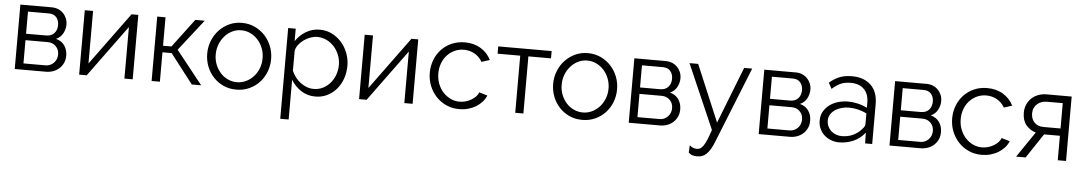

<svg xmlns="http://www.w3.org/2000/svg" viewBox="-38 -927 8733 1547"><g transform="rotate(5 4328.5 -154.0)"><path d="M333 -521Q360 -521 383.5 -511.5Q407 -502 424.5 -484.5Q442 -467 452 -443.5Q462 -420 462 -393Q462 -355 443 -320.5Q424 -286 388 -271Q434 -259 458 -224.5Q482 -190 482 -143Q482 -110 470 -84Q458 -58 437 -39Q416 -20 388.5 -10Q361 0 329 0H78V-521ZM306 -291Q348 -291 371.5 -316.5Q395 -342 395 -383Q395 -421 374 -445.5Q353 -470 313 -470H144V-291ZM322 -51Q362 -51 389 -79Q416 -107 416 -147Q416 -187 390 -213Q364 -239 324 -239H144V-51Z M666 -96 977 -521H1032V0H965V-417L660 0H599V-521H666Z M1493 -521H1569L1372 -269L1586 0H1510L1326 -238H1252V0H1185V-521H1252V-291H1320Z M1870 10Q1813 10 1766 -11.5Q1719 -33 1684.5 -70Q1650 -107 1631 -156Q1612 -205 1612 -259Q1612 -314 1631.5 -363Q1651 -412 1685.5 -449Q1720 -486 1767 -508Q1814 -530 1870 -530Q1926 -530 1973.5 -508Q2021 -486 2055.5 -449Q2090 -412 2109.5 -363Q2129 -314 2129 -259Q2129 -205 2110 -156Q2091 -107 2056.5 -70Q2022 -33 1974.5 -11.5Q1927 10 1870 10ZM1681 -258Q1681 -214 1696 -176.5Q1711 -139 1736.5 -110.5Q1762 -82 1796.5 -66Q1831 -50 1870 -50Q1909 -50 1943.5 -66.5Q1978 -83 2004 -111.5Q2030 -140 2045 -178Q2060 -216 2060 -260Q2060 -303 2045 -341.5Q2030 -380 2004 -408.5Q1978 -437 1943.5 -453.5Q1909 -470 1870 -470Q1831 -470 1797 -453.5Q1763 -437 1737 -408Q1711 -379 1696 -340.5Q1681 -302 1681 -258Z M2510 10Q2444 10 2393.5 -23.5Q2343 -57 2312 -108V213H2244V-521H2305V-420Q2337 -469 2388 -499.5Q2439 -530 2499 -530Q2553 -530 2598 -507.5Q2643 -485 2676 -447.5Q2709 -410 2727.5 -361Q2746 -312 2746 -260Q2746 -205 2729 -156Q2712 -107 2680.5 -70Q2649 -33 2605.5 -11.5Q2562 10 2510 10ZM2491 -50Q2533 -50 2567.5 -68Q2602 -86 2626.5 -115.5Q2651 -145 2664 -182.5Q2677 -220 2677 -260Q2677 -302 2662 -340Q2647 -378 2621 -407Q2595 -436 2559.5 -453Q2524 -470 2483 -470Q2457 -470 2428.5 -459.5Q2400 -449 2375.5 -431.5Q2351 -414 2333.5 -390.5Q2316 -367 2312 -341V-181Q2324 -153 2342.5 -129Q2361 -105 2384.5 -87.5Q2408 -70 2435 -60Q2462 -50 2491 -50Z M2930 -96 3241 -521H3296V0H3229V-417L2924 0H2863V-521H2930Z M3412 -262Q3412 -317 3431 -366Q3450 -415 3484.5 -451.5Q3519 -488 3567 -509Q3615 -530 3673 -530Q3747 -530 3802 -496.5Q3857 -463 3885 -406L3819 -385Q3797 -425 3757.5 -447.5Q3718 -470 3670 -470Q3630 -470 3595.5 -454Q3561 -438 3535.5 -410.5Q3510 -383 3495.5 -345Q3481 -307 3481 -262Q3481 -218 3496 -179Q3511 -140 3537 -111.5Q3563 -83 3597.5 -66.5Q3632 -50 3671 -50Q3696 -50 3720.5 -57Q3745 -64 3766 -76.5Q3787 -89 3802 -105Q3817 -121 3823 -139L3890 -119Q3879 -91 3858 -67.5Q3837 -44 3808.5 -26.5Q3780 -9 3745.5 0.5Q3711 10 3674 10Q3617 10 3569 -11.5Q3521 -33 3486 -70.5Q3451 -108 3431.5 -157Q3412 -206 3412 -262Z M4192 0H4126V-462H3943V-521H4375V-462H4192Z M4668 10Q4611 10 4564 -11.5Q4517 -33 4482.5 -70Q4448 -107 4429 -156Q4410 -205 4410 -259Q4410 -314 4429.5 -363Q4449 -412 4483.5 -449Q4518 -486 4565 -508Q4612 -530 4668 -530Q4724 -530 4771.5 -508Q4819 -486 4853.5 -449Q4888 -412 4907.5 -363Q4927 -314 4927 -259Q4927 -205 4908 -156Q4889 -107 4854.5 -70Q4820 -33 4772.5 -11.5Q4725 10 4668 10ZM4479 -258Q4479 -214 4494 -176.5Q4509 -139 4534.5 -110.5Q4560 -82 4594.5 -66Q4629 -50 4668 -50Q4707 -50 4741.5 -66.5Q4776 -83 4802 -111.5Q4828 -140 4843 -178Q4858 -216 4858 -260Q4858 -303 4843 -341.5Q4828 -380 4802 -408.5Q4776 -437 4741.5 -453.5Q4707 -470 4668 -470Q4629 -470 4595 -453.5Q4561 -437 4535 -408Q4509 -379 4494 -340.5Q4479 -302 4479 -258Z M5299 -521Q5326 -521 5349.5 -511.5Q5373 -502 5390.5 -484.5Q5408 -467 5418 -443.5Q5428 -420 5428 -393Q5428 -355 5409 -320.5Q5390 -286 5354 -271Q5400 -259 5424 -224.5Q5448 -190 5448 -143Q5448 -110 5436 -84Q5424 -58 5403 -39Q5382 -20 5354.5 -10Q5327 0 5295 0H5044V-521ZM5272 -291Q5314 -291 5337.5 -316.5Q5361 -342 5361 -383Q5361 -421 5340 -445.5Q5319 -470 5279 -470H5110V-291ZM5288 -51Q5328 -51 5355 -79Q5382 -107 5382 -147Q5382 -187 5356 -213Q5330 -239 5290 -239H5110V-51Z M5550 138Q5565 152 5580 157Q5595 162 5612 162Q5625 162 5637.5 154.5Q5650 147 5662.5 128.5Q5675 110 5688 79Q5701 48 5717 0L5490 -521H5560L5753 -63L5932 -521H5997L5754 86Q5739 125 5723.5 151Q5708 177 5691.5 193Q5675 209 5656.5 215.5Q5638 222 5616 222Q5571 222 5547 198Z M6350 -521Q6377 -521 6400.5 -511.5Q6424 -502 6441.5 -484.5Q6459 -467 6469 -443.5Q6479 -420 6479 -393Q6479 -355 6460 -320.5Q6441 -286 6405 -271Q6451 -259 6475 -224.5Q6499 -190 6499 -143Q6499 -110 6487 -84Q6475 -58 6454 -39Q6433 -20 6405.5 -10Q6378 0 6346 0H6095V-521ZM6323 -291Q6365 -291 6388.5 -316.5Q6412 -342 6412 -383Q6412 -421 6391 -445.5Q6370 -470 6330 -470H6161V-291ZM6339 -51Q6379 -51 6406 -79Q6433 -107 6433 -147Q6433 -187 6407 -213Q6381 -239 6341 -239H6161V-51Z M6746 10Q6711 10 6680 -2Q6649 -14 6625.5 -35Q6602 -56 6588.5 -86Q6575 -116 6575 -152Q6575 -195 6594.5 -227.5Q6614 -260 6644.5 -281.5Q6675 -303 6713.5 -313.5Q6752 -324 6791 -324Q6829 -324 6869.5 -314.5Q6910 -305 6945 -287V-329Q6945 -398 6906.5 -437Q6868 -476 6798 -476Q6752 -476 6718.5 -461.5Q6685 -447 6648 -414L6622 -462Q6666 -499 6707.5 -514.5Q6749 -530 6803 -530Q6901 -530 6957 -476Q7013 -422 7013 -323V0H6956L6954 -87Q6916 -38 6861 -14Q6806 10 6746 10ZM6762 -42Q6863 -42 6927 -118Q6935 -127 6940 -136Q6945 -145 6945 -157V-242Q6910 -259 6873.5 -267.5Q6837 -276 6800 -276Q6773 -276 6744.5 -268.5Q6716 -261 6693 -246.5Q6670 -232 6655 -209.5Q6640 -187 6640 -157Q6640 -132 6650 -110.5Q6660 -89 6676.5 -74Q6693 -59 6715.5 -50.5Q6738 -42 6762 -42Z M7408 -521Q7435 -521 7458.5 -511.5Q7482 -502 7499.5 -484.5Q7517 -467 7527 -443.5Q7537 -420 7537 -393Q7537 -355 7518 -320.5Q7499 -286 7463 -271Q7509 -259 7533 -224.5Q7557 -190 7557 -143Q7557 -110 7545 -84Q7533 -58 7512 -39Q7491 -20 7463.5 -10Q7436 0 7404 0H7153V-521ZM7381 -291Q7423 -291 7446.5 -316.5Q7470 -342 7470 -383Q7470 -421 7449 -445.5Q7428 -470 7388 -470H7219V-291ZM7397 -51Q7437 -51 7464 -79Q7491 -107 7491 -147Q7491 -187 7465 -213Q7439 -239 7399 -239H7219V-51Z M7637 -262Q7637 -317 7656 -366Q7675 -415 7709.5 -451.5Q7744 -488 7792 -509Q7840 -530 7898 -530Q7972 -530 8027 -496.5Q8082 -463 8110 -406L8044 -385Q8022 -425 7982.5 -447.5Q7943 -470 7895 -470Q7855 -470 7820.5 -454Q7786 -438 7760.5 -410.5Q7735 -383 7720.5 -345Q7706 -307 7706 -262Q7706 -218 7721 -179Q7736 -140 7762 -111.5Q7788 -83 7822.5 -66.5Q7857 -50 7896 -50Q7921 -50 7945.5 -57Q7970 -64 7991 -76.5Q8012 -89 8027 -105Q8042 -121 8048 -139L8115 -119Q8104 -91 8083 -67.5Q8062 -44 8033.5 -26.5Q8005 -9 7970.5 0.5Q7936 10 7899 10Q7842 10 7794 -11.5Q7746 -33 7711 -70.5Q7676 -108 7656.5 -157Q7637 -206 7637 -262Z M8318 -207Q8270 -221 8239 -258.5Q8208 -296 8208 -359Q8208 -394 8221 -424Q8234 -454 8256.5 -475.5Q8279 -497 8310.5 -509Q8342 -521 8380 -521H8581V0H8514V-198H8386L8254 0H8177ZM8514 -257V-462H8383Q8362 -462 8342.5 -455Q8323 -448 8308 -434.5Q8293 -421 8284 -402Q8275 -383 8275 -359Q8275 -313 8302.5 -285Q8330 -257 8375 -257Z"/></g></svg>

Font: IngvarSans
Style: Regular
Weight: 400
Version: Version 1.000